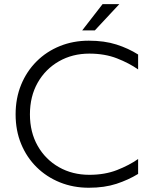

<svg xmlns="http://www.w3.org/2000/svg" viewBox="-20 -894 715 925"><path d="M407.7 10.5Q332.8 10.5 268.5 -15.5Q204.2 -41.5 156.5 -88.6Q108.7 -135.7 81.9 -200.4Q55.2 -265 55.2 -343Q55.2 -421 81.9 -486Q108.7 -551 156.5 -598.5Q204.2 -646 268.5 -672Q332.8 -698 407.7 -698Q483.2 -698 541 -679.5Q598.7 -661.1 645.4 -631.4V-559.5Q602.5 -589.7 543.8 -612.7Q485.2 -635.7 410.3 -635.7Q328.8 -635.7 263.8 -598.5Q198.8 -561.3 161.5 -495.5Q124.2 -429.6 124.2 -343Q124.2 -257.1 161.5 -191.4Q198.8 -125.7 263.8 -88.7Q328.8 -51.8 410.3 -51.8Q485.2 -51.8 543.8 -74.8Q602.5 -97.8 645.4 -127.9V-56.1Q598.7 -27.4 541 -8.4Q483.2 10.5 407.7 10.5ZM474.1 -874H554.8L437 -747.7Q437 -747.7 431 -747.7Q425 -747.7 415.6 -747.7Q406.2 -747.7 397.2 -747.7Q388.1 -747.7 382.1 -747.7Q376.1 -747.7 376.1 -747.7Z"/></svg>

Font: Roundo Variable
Style: Regular
Weight: 200
Designer: Shiva Nallaperumal
Foundry: Indian Type Foundry
Version: Version 2.000